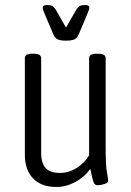

<svg xmlns="http://www.w3.org/2000/svg" viewBox="-20 -738 523 765"><path d="M204 7Q145 7 112 -27Q79 -61 79 -121V-506Q79 -524 108 -524H115Q144 -524 144 -506V-128Q144 -89 161.5 -69Q179 -49 219 -49Q254 -49 285 -68.5Q316 -88 335 -119V-506Q335 -524 364 -524H372Q401 -524 401 -506V-149Q401 -79 406 -52.5Q411 -26 411 -18Q411 -9 395.5 -4.5Q380 0 369 0Q357 0 352.5 -12.5Q348 -25 340 -65Q316 -32 279.5 -12.5Q243 7 204 7ZM319 -718Q336 -718 336 -708Q336 -702 331.5 -691.5Q327 -681 324 -673L294 -602Q287 -585 275 -580.5Q263 -576 243 -576Q221 -576 210 -581Q199 -586 192 -602L162 -673Q159 -681 154.5 -691.5Q150 -702 150 -708Q150 -718 167 -718Q181 -718 188.5 -714Q196 -710 203 -698L243 -628L283 -698Q290 -710 297.5 -714Q305 -718 319 -718Z"/></svg>

Font: Asap Condensed Light
Style: Regular
Weight: 300
Width: 3
Designer: Pablo Cosgaya
Foundry: Omnibus-Type
Version: Version 3.001; ttfautohint (v1.8.4.7-5d5b)